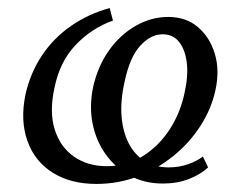

<svg xmlns="http://www.w3.org/2000/svg" viewBox="-20 -447 592 476"><path d="M219 9Q155 9 110.5 -19Q66 -47 48 -97.5Q30 -148 43 -212Q55 -266 84 -309.5Q113 -353 156.5 -383Q200 -413 252 -427L260 -396Q207 -377 167.5 -335.5Q128 -294 115 -229Q102 -170 115.5 -126.5Q129 -83 163 -59Q197 -35 245 -35Q295 -35 335 -60.5Q375 -86 401.5 -127.5Q428 -169 438 -219Q447 -260 443 -292Q439 -324 424 -343Q409 -362 383 -362Q354 -362 328 -334Q302 -306 289 -245Q278 -196 281.5 -157Q285 -118 300 -90Q315 -62 340 -47Q365 -32 398 -32Q424 -32 446.5 -40Q469 -48 483 -59L496 -32Q478 -15 449 -3.5Q420 8 384 8Q338 8 302 -11.5Q266 -31 242 -64.5Q218 -98 209.5 -141Q201 -184 211 -232Q223 -284 250.5 -322.5Q278 -361 316.5 -383Q355 -405 397 -405Q441 -405 470.5 -380Q500 -355 512.5 -314Q525 -273 514 -223Q504 -177 477 -135Q450 -93 410 -60.5Q370 -28 321.5 -9.5Q273 9 219 9Z"/></svg>

Font: Ysabeau Infant Medium
Style: Italic
Weight: 500
Italic angle: -12°
Designer: Christian Thalmann (Catharsis Fonts)
Version: Version 2.001;gftools[0.9.30]; featfreeze: ss01,ss02,lnum